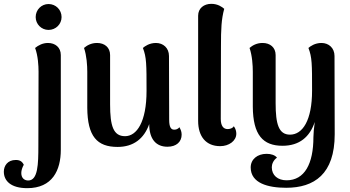

<svg xmlns="http://www.w3.org/2000/svg" viewBox="-120 -752 1824 1001"><path d="M133 -596C171 -596 201 -626 201 -663C201 -701 171 -731 133 -731C96 -731 66 -701 66 -663C66 -626 96 -596 133 -596ZM22 229C153 229 197 136 197 29V-465C197 -505 168 -528 130 -528C103 -528 80 -516 63 -502C78 -462 81 -410 81 -378L80 8C80 104 78 189 27 189C9 189 -9 178 -9 150C-9 137 -4 121 4 107C-5 89 -17 82 -38 82C-80 82 -100 112 -100 143C-100 192 -62 229 22 229Z M815 -89C808 -78 796 -76 788 -76C771 -76 762 -90 762 -128L761 -460C761 -502 731 -528 693 -528C659 -528 635 -511 625 -502C644 -453 644 -417 644 -278C644 -116 593 -42 532 -42C471 -42 454 -95 454 -208V-465C454 -505 425 -528 386 -528C355 -528 333 -515 318 -502C332 -462 335 -410 335 -378V-190C336 -41 386 14 493 14C576 14 631 -29 658 -105C658 -26 694 13 753 13C800 13 827 -13 827 -50C827 -64 823 -76 815 -89Z M1028 10C1073 10 1112 -17 1112 -55C1112 -66 1109 -81 1099 -94C1093 -83 1078 -79 1067 -79C1044 -79 1031 -97 1031 -132L1032 -511C1032 -600 1034 -651 1049 -706C1039 -715 1016 -732 982 -732C943 -732 913 -709 913 -670V-122C913 -40 954 10 1028 10Z M1624 -460C1624 -502 1594 -528 1556 -528C1522 -528 1498 -511 1488 -502C1507 -453 1507 -418 1507 -280C1507 -123 1457 -50 1392 -50C1333 -50 1317 -105 1317 -214V-465C1317 -505 1288 -528 1249 -528C1218 -528 1196 -515 1181 -502C1195 -462 1198 -411 1198 -378V-196C1199 -48 1251 8 1353 8C1441 8 1495 -38 1521 -116C1517 -87 1514 -55 1514 -37C1514 102 1468 188 1374 188C1328 188 1297 162 1297 120C1297 104 1305 83 1324 70C1314 57 1294 50 1270 50C1221 50 1187 79 1187 121C1187 203 1277 227 1372 227C1518 227 1625 156 1625 -52Z"/></svg>

Font: Arima Koshi ExtraBold
Style: Regular
Weight: 800
Designer: Joana Correia and Natanael Gama
Foundry: NDISCOVER
Version: Version 1.019;PS 001.019;hotconv 1.0.88;makeotf.lib2.5.64775